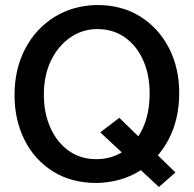

<svg xmlns="http://www.w3.org/2000/svg" viewBox="-20 -716 773 766"><path d="M456 -246 380 -188 614 30 680 -28ZM367 -696Q270 -694 196 -647.5Q122 -601 80 -520.5Q38 -440 38 -337Q38 -237 78 -157.5Q118 -78 191.5 -32Q265 14 365 14Q463 12 537 -34Q611 -80 653 -160.5Q695 -241 695 -345Q695 -444 654.5 -523.5Q614 -603 540.5 -649.5Q467 -696 367 -696ZM155 -338Q155 -416 183.5 -474.5Q212 -533 260.5 -566.5Q309 -600 368 -600Q431 -600 478 -567Q525 -534 551 -476Q577 -418 577 -344Q577 -262 549 -203Q521 -144 473 -112.5Q425 -81 364 -81Q302 -81 255 -114Q208 -147 181.5 -205.5Q155 -264 155 -338Z"/></svg>

Font: Catamaran SemiBold
Style: Regular
Weight: 600
Designer: Pria Ravichandran
Version: Version 2.000